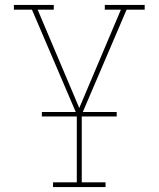

<svg xmlns="http://www.w3.org/2000/svg" viewBox="-20 -540 640 775"><path d="M194 215V196H290V-78L109 -501H36V-520H197V-501H132L300 -104L468 -501H403V-520H564V-501H491L310 -78V196H406V215ZM149 -70V-88H451V-70Z"/></svg>

Font: Iosevka Etoile Thin
Style: Regular
Weight: 100
Designer: Belleve Invis
Foundry: Belleve Invis
Version: Version 22.1.2; ttfautohint (v1.8.4)